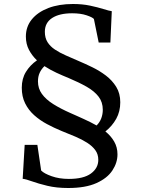

<svg xmlns="http://www.w3.org/2000/svg" viewBox="-20 -842 706 961"><path d="M167 -117 186 11.5Q200.5 26.5 238.5 40Q276.5 53.5 324.5 53.5Q398.5 53.5 435.2 26.5Q472 -0.5 472 -42Q472 -70 457 -90.5Q442 -111 416.2 -127.5Q390.5 -144 357.5 -158Q324.5 -172 288 -186.5Q250.5 -202 215 -221Q179.5 -240 151 -265.5Q122.5 -291 105.8 -324.8Q89 -358.5 89 -403Q89 -448.5 109.8 -482.2Q130.5 -516 165 -540Q140.5 -563 125 -592.5Q109.5 -622 109.5 -659Q109.5 -708.5 139.2 -745Q169 -781.5 222 -801.8Q275 -822 345 -822Q392 -822 430.8 -813.8Q469.5 -805.5 497.5 -796.8Q525.5 -788 539.5 -786L532.5 -629H474L450 -747Q443 -755.5 413.2 -765.5Q383.5 -775.5 341 -775.5Q277 -775.5 240.8 -751.8Q204.5 -728 204.5 -683Q204.5 -652 218 -630.8Q231.5 -609.5 255.2 -593.8Q279 -578 309.8 -564.5Q340.5 -551 374 -536.5Q406 -523 442 -505.5Q478 -488 509.8 -464Q541.5 -440 561.8 -407.2Q582 -374.5 582 -330Q582 -284 561.8 -247.5Q541.5 -211 507.5 -184Q535 -162 551.5 -133.5Q568 -105 568 -69.5Q568 -27.5 542.5 11.2Q517 50 462.5 74.5Q408 99 321.5 99Q262.5 99 217 88Q171.5 77 140.5 65.8Q109.5 54.5 93.5 53L103.5 -117ZM333 -276Q348.5 -269 365 -261.8Q381.5 -254.5 398.2 -246.8Q415 -239 431.5 -231Q448 -223 463.5 -214Q479.5 -230 487 -250.2Q494.5 -270.5 494.5 -292.5Q494.5 -331 473.2 -358.5Q452 -386 413.8 -407.8Q375.5 -429.5 324.5 -451Q308.5 -457.5 293 -464.2Q277.5 -471 262.2 -478Q247 -485 232.2 -493.2Q217.5 -501.5 202.5 -511Q187 -496 178.5 -477.5Q170 -459 170 -434.5Q170 -399 190 -371.5Q210 -344 246.5 -321Q283 -298 333 -276Z"/></svg>

Font: Merriweather 60pt
Style: Regular
Weight: 400
Version: Version 2.100